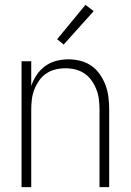

<svg xmlns="http://www.w3.org/2000/svg" viewBox="-20 -773 540 793"><path d="M69 0V-520H109V-418Q117 -442 131.5 -463.5Q146 -485 166.5 -500Q187 -515 212 -521.5Q237 -528 263 -528Q288 -528 313 -521.5Q338 -515 358.5 -500.5Q379 -486 393.5 -464.5Q408 -443 416.5 -419.5Q425 -396 428 -370.5Q431 -345 431 -320V0H391V-320Q391 -341 388.5 -362Q386 -383 378.5 -402.5Q371 -422 359 -439.5Q347 -457 329.5 -469Q312 -481 291.5 -486Q271 -491 250 -491Q229 -491 208.5 -486Q188 -481 170.5 -469Q153 -457 141 -439.5Q129 -422 121.5 -402.5Q114 -383 111.5 -362Q109 -341 109 -320V0ZM243 -589 216 -611 333 -753 367 -727Z"/></svg>

Font: Zed Sans Extralight
Style: Regular
Weight: 200
Designer: Belleve Invis
Foundry: Belleve Invis
Version: Version 1.0.0; ttfautohint (v1.8.4)